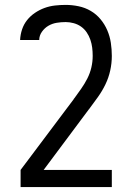

<svg xmlns="http://www.w3.org/2000/svg" viewBox="-20 -548 540 783"><path d="M436 215H64V145L281 -144V-145L283 -147Q297 -166 311 -186Q325 -206 336 -227.5Q347 -249 352.5 -272.5Q358 -296 358 -320Q358 -337 356 -353.5Q354 -370 348.5 -386Q343 -402 333.5 -416Q324 -430 310.5 -439.5Q297 -449 280.5 -453.5Q264 -458 248 -458Q229 -458 211 -455Q193 -452 177.5 -443Q162 -434 151 -418.5Q140 -403 140 -385H62Q63 -407 70 -428Q77 -449 90.5 -466Q104 -483 122.5 -495.5Q141 -508 161.5 -515.5Q182 -523 204 -525.5Q226 -528 248 -528Q274 -528 300.5 -522.5Q327 -517 350 -503.5Q373 -490 390 -469.5Q407 -449 417.5 -424.5Q428 -400 432 -373.5Q436 -347 436 -320Q436 -290 429.5 -260.5Q423 -231 410 -204Q397 -177 379.5 -152.5Q362 -128 344 -104V-103H343L158 145H436Z"/></svg>

Font: Huly
Style: Regular
Weight: 400
Designer: Belleve Invis
Foundry: Belleve Invis
Version: Version 33.2.5; ttfautohint (v1.8.4)